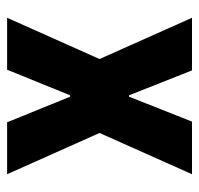

<svg xmlns="http://www.w3.org/2000/svg" viewBox="-30 -530 560 540"><g transform="rotate(-90 250.0 -260.0)"><path d="M30 0 146 -260 30 -520H176L248 -343H252L324 -520H470L354 -260L470 0H322L252 -177H248L178 0Z"/></g></svg>

Font: M PLUS Code Latin
Style: Bold
Weight: 700
Designer: Coji Morishita
Foundry: UNDERFOREST DESIGN
Version: Version 1.002; ttfautohint (v1.8.3)